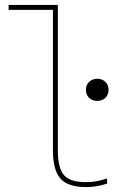

<svg xmlns="http://www.w3.org/2000/svg" viewBox="-20 -750 540 780"><path d="M329 10Q256 10 225.5 -24.5Q195 -59 195 -140V-710H15V-730H215V-140Q215 -67 240 -38.5Q265 -10 329 -10Q354 -10 374 -14Q394 -18 415 -25V-4Q393 3 372.5 6.5Q352 10 329 10ZM375 -340Q355 -340 342 -352.5Q329 -365 329 -385Q329 -405 342 -417.5Q355 -430 375 -430Q395 -430 408 -417.5Q421 -405 421 -385Q421 -365 408 -352.5Q395 -340 375 -340Z"/></svg>

Font: M PLUS Code Latin Thin
Style: Regular
Weight: 250
Designer: Coji Morishita
Foundry: UNDERFOREST DESIGN
Version: Version 1.002; ttfautohint (v1.8.3)